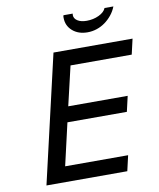

<svg xmlns="http://www.w3.org/2000/svg" viewBox="-98 -993 886 1069"><g transform="rotate(-10 345.5 -458.5)"><path d="M77 0 244 -722H691L671 -635H325L273 -413H609L589 -326H253L198 -87H554L534 0ZM387 -917Q386 -914 386 -909Q386 -889 405.5 -876.5Q425 -864 457 -864Q495 -864 526.5 -879Q558 -894 567 -917H617Q607 -891 589.5 -869.5Q572 -848 550.5 -832.5Q529 -817 503.5 -808.5Q478 -800 451 -800Q399 -800 366 -829Q333 -858 333 -903Q333 -904 333 -908Q333 -912 335 -917Z"/></g></svg>

Font: Perun
Style: Italic
Weight: 400
Italic angle: -12°
Foundry: Copyright (c) Stefan Peev, Context Ltd, 2016
Version: Version 1.027